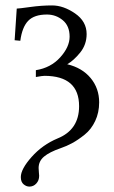

<svg xmlns="http://www.w3.org/2000/svg" viewBox="-20 -462 423 711"><path d="M88.9 229Q77.6 229 67.4 220.5Q57.1 211.9 57.1 193.8Q57.1 164.1 97.2 119.1Q137.2 74.2 192.9 50.8Q272.9 18.6 272.9 -68.8Q272.9 -180.7 145 -181.2Q137.2 -181.2 112.8 -176.8V-202.1Q168 -210.9 202.9 -249.5Q237.8 -288.1 237.8 -326.2Q237.8 -366.2 212.4 -387.2Q187 -408.2 153.8 -408.2Q106.9 -408.2 84.5 -385Q62 -361.8 55.2 -311L34.2 -313L42 -430.2Q49.8 -430.2 91.3 -436Q132.8 -441.9 172.9 -441.9Q214.8 -441.9 257.8 -412.4Q300.8 -382.8 300.8 -335.9Q300.8 -296.9 276.9 -267.3Q252.9 -237.8 229 -224.1Q284.2 -210.9 315.7 -172.9Q347.2 -134.8 347.2 -83Q347.2 -44.9 332.5 -13.9Q317.9 17.1 293.5 36.6Q269 56.2 248 67.6Q227.1 79.1 204.1 86.9Q163.1 101.1 143.1 117.9Q123 134.8 123 160.2Q123 167 124 176.5Q125 186 125 189Q125 206.1 114.5 217.5Q104 229 88.9 229Z"/></svg>

Font: Linux Libertine Capitals
Style: Small Caps
Weight: 400
Designer: Philipp H. Poll
Foundry: Philipp H. Poll
Version: Version 5.1.3